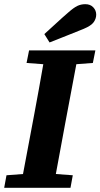

<svg xmlns="http://www.w3.org/2000/svg" viewBox="-32 -898 480 918"><path d="M95 -597 107 -657H424L412 -597L333 -591L279 -304Q268 -245 257 -185Q246 -125 235 -66L316 -60L305 0H-12L-1 -60L78 -66L132 -353Q143 -413 154 -472.5Q165 -532 175 -591ZM180 -735Q209 -761 237 -787Q265 -813 294 -838Q320 -861 337.5 -869.5Q355 -878 376 -878Q400 -878 414 -863Q428 -848 428 -828Q428 -809 416 -792Q404 -775 368 -760Q328 -744 287 -727.5Q246 -711 205 -695Z"/></svg>

Font: Source Serif 4 SmText
Style: Bold Italic
Weight: 700
Italic angle: -12°
Designer: Frank Grießhammer
Foundry: Adobe
Version: Version 4.005;hotconv 1.1.0;makeotfexe 2.6.0